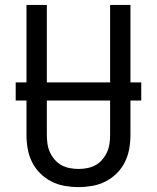

<svg xmlns="http://www.w3.org/2000/svg" viewBox="-20 -755 640 783"><path d="M300 8Q272 8 243.5 3Q215 -2 189.5 -15Q164 -28 143.5 -48.5Q123 -69 110.5 -94.5Q98 -120 93 -148Q88 -176 88 -205V-735H171V-205Q171 -187 173.5 -169Q176 -151 183.5 -134.5Q191 -118 203 -104Q215 -90 230.5 -81.5Q246 -73 264 -69.5Q282 -66 300 -66Q318 -66 336 -69.5Q354 -73 369.5 -81.5Q385 -90 397 -104Q409 -118 416.5 -134.5Q424 -151 426.5 -169Q429 -187 429 -205V-735H512V-205Q512 -176 507 -148Q502 -120 489.5 -94.5Q477 -69 456.5 -48.5Q436 -28 410.5 -15Q385 -2 356.5 3Q328 8 300 8ZM44 -345V-419H556V-345Z"/></svg>

Font: Iosevka SS04 Extended
Style: Regular
Weight: 400
Width: 7
Monospace: yes
Designer: Belleve Invis
Foundry: Belleve Invis
Version: Version 19.0.0; ttfautohint (v1.8.4)